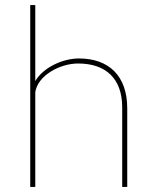

<svg xmlns="http://www.w3.org/2000/svg" viewBox="-20 -742 625 762"><path d="M120 -376C129 -441 216 -490 290 -490C399 -490 465 -431 465 -316V0H485V-312C485 -441 412 -510 293 -510C229 -510 151 -474 120 -420V-722H100V0H120Z"/></svg>

Font: Perun Thin
Style: Regular
Weight: 100
Foundry: Copyright (c) Stefan Peev, Context Ltd, 2016
Version: Version 1.089